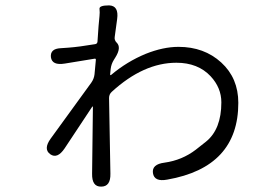

<svg xmlns="http://www.w3.org/2000/svg" viewBox="-20 -658 1040 713"><path d="M356 35Q321 36 322 -13L325 -260Q325 -265 322 -261L220 -107Q193 -67 167 -85Q140 -104 168 -143L319 -351Q329 -365 331 -382L336 -436Q336 -441 331 -440L221 -422Q173 -414 169 -446Q166 -477 205 -479Q210 -479 234 -481Q274 -484 333 -494Q341 -495 342 -503L346 -561Q348 -585 349.5 -598.5Q351 -612 349.5 -625Q348 -638 385 -638Q422 -637 415 -587L406 -521Q404 -509 413 -500Q432 -482 408 -444L403 -436Q393 -420 391 -402L389 -382Q389 -377 393 -380Q451 -429 521 -458Q586 -484 643 -484Q738 -484 801.5 -426Q865 -368 865 -276Q865 -37 601 9Q553 18 548 -15Q543 -48 591 -54Q656 -63 707 -102Q726 -117 745 -132Q802 -178 802 -278Q802 -332 762 -375Q715 -425 635 -425Q513 -425 395 -317Q385 -308 385 -294L390 -13Q391 35 356 35Z"/></svg>

Font: Resource Han Rounded KR Normal
Style: Regular
Weight: 350
Designer: Cyano Hao (round all glyphs); Ryoko NISHIZUKA 西塚涼子 (kana, bopomofo & ideographs); Paul D. Hunt (Latin, Greek & Cyrillic)
Foundry: Cyano Hao
Version: 0.990